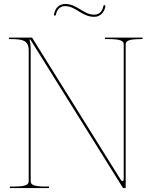

<svg xmlns="http://www.w3.org/2000/svg" viewBox="-20 -950 755 970"><path d="M508.5 -924C504 -925 502.5 -921 502.5 -920C497 -888 477 -876 456 -876C400 -876 371 -930 309 -930C281 -930 258.5 -911 252.5 -877C251.5 -872.5 255.5 -871 256.5 -871C257.5 -871 261.5 -871 262.5 -875.5C268 -905.5 286.5 -919 309 -919C364 -919 392.5 -865 456 -865C482 -865 506 -882 512.5 -918C512.5 -919 513 -923 508.5 -924ZM25 -760V-752.5H31C91 -752.5 125 -748 125 -695V-35C125 -20.5 118.5 -7.5 50 -7.5H30V0H227.5V-7.5H210C141.5 -7.5 135 -20.5 135 -35V-694.5C135 -722.5 133.5 -732 129 -750H133.5L600 -2.5C601 -0.5 603 0 604.5 0H615V-725C615 -740.5 624 -752.5 690 -752.5H700V-760H510V-752.5H530C596 -752.5 605 -740.5 605 -725V-48C605 -39.5 602.5 -35 599 -35C596 -35 592 -38 588.5 -44L143.5 -757.5C143 -758.5 141.5 -760 139.5 -760Z"/></svg>

Font: Znikomit
Style: Regular
Weight: 100
Designer: gluk
Foundry: gluk
Version: Version 0.55